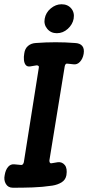

<svg xmlns="http://www.w3.org/2000/svg" viewBox="-35 -873 414 902"><path d="M26 9Q3 9 -7.5 -9Q-18 -27 -13 -50Q-9 -75 3 -89Q15 -103 33 -101Q41 -100 48.5 -99.5Q56 -99 64 -98Q69 -97 72.5 -101.5Q76 -106 77 -111L147 -553Q149 -560 146 -563Q143 -566 137 -566Q130 -565 122 -563.5Q114 -562 107 -561Q93 -559 86 -567.5Q79 -576 77.5 -591Q76 -606 79 -622Q82 -645 97 -657.5Q112 -670 134 -671Q227 -678 317 -671Q341 -670 351.5 -657Q362 -644 358 -620Q354 -597 340.5 -582.5Q327 -568 309 -571Q303 -572 296 -572.5Q289 -573 281 -574Q276 -575 273 -571Q270 -567 269 -561L197 -119Q197 -112 199.5 -108.5Q202 -105 207 -106Q214 -107 222 -108.5Q230 -110 237 -111Q257 -113 269.5 -97.5Q282 -82 277 -50Q273 -28 254.5 -16.5Q236 -5 211 -1Q164 6 118 7.5Q72 9 26 9ZM175 -785Q180 -814 203.5 -833.5Q227 -853 254 -853Q283 -853 299.5 -833.5Q316 -814 311 -785Q306 -758 283.5 -737.5Q261 -717 232 -717Q204 -717 187 -737.5Q170 -758 175 -785Z"/></svg>

Font: Winky Sans Medium
Style: Italic
Weight: 500
Italic angle: -8.97852°
Designer: Simon Atzbach
Foundry: typofactur
Version: Version 1.205